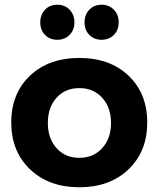

<svg xmlns="http://www.w3.org/2000/svg" viewBox="-20 -789 673 815"><path d="M27.8 -269Q27.8 -392.6 107.4 -467.8Q187 -543 316.9 -543Q446.3 -543 525.6 -467.8Q605 -392.6 605 -269Q605 -146 525.4 -70.1Q445.8 5.9 316.9 5.9Q187.5 5.9 107.7 -70.1Q27.8 -146 27.8 -269ZM150.9 -693.8Q150.9 -726.6 171.1 -747.8Q191.4 -769 223.1 -769Q254.9 -769 275.4 -747.8Q295.9 -726.6 295.9 -693.8Q295.9 -661.6 275.4 -640.9Q254.9 -620.1 223.1 -620.1Q191.4 -620.1 171.1 -640.9Q150.9 -661.6 150.9 -693.8ZM316.9 -119.1Q376.5 -119.1 413.8 -160.2Q451.2 -201.2 451.2 -267.1Q451.2 -333 413.8 -374Q376.5 -415 316.9 -415Q256.8 -415 220 -374Q183.1 -333 183.1 -267.1Q183.1 -201.2 220 -160.2Q256.8 -119.1 316.9 -119.1ZM338.9 -693.8Q338.9 -726.6 359.1 -747.8Q379.4 -769 411.1 -769Q442.9 -769 463.4 -747.8Q483.9 -726.6 483.9 -693.8Q483.9 -661.6 463.4 -640.9Q442.9 -620.1 411.1 -620.1Q379.4 -620.1 359.1 -640.9Q338.9 -661.6 338.9 -693.8Z"/></svg>

Font: Montserrat Semi Bold
Style: Regular
Weight: 600
Designer: Julieta Ulanovsky
Foundry: Julieta Ulanovsky
Version: Version 3.001;PS 003.001;hotconv 1.0.70;makeotf.lib2.5.58329